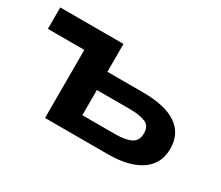

<svg xmlns="http://www.w3.org/2000/svg" viewBox="-93 -716 1071 931"><g transform="rotate(30 442.0 -250.5)"><path d="M221 0V-381H17V-501H371V-345H570Q695 -345 758.5 -301.5Q822 -258 822 -174Q822 -118 793 -79.5Q764 -41 708 -20.5Q652 0 572 0ZM371 -102H555Q613 -102 643.5 -118Q674 -134 674 -175Q674 -216 643 -229.5Q612 -243 555 -243H371Z"/></g></svg>

Font: Nunito Sans 7pt Expanded
Style: Bold
Weight: 700
Width: 7
Designer: Vernon Adams
Foundry: Vernon Adams
Version: Version 3.101;gftools[0.9.27]